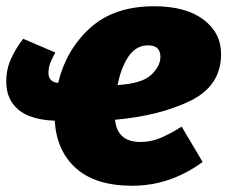

<svg xmlns="http://www.w3.org/2000/svg" viewBox="-22 -574 727 614"><path d="M346 -191Q353 -120 427 -120Q459 -120 489 -132Q519 -144 559 -169L626 -56Q522 20 401 20Q284 20 221.5 -35.5Q159 -91 153 -188Q75 -191 36.5 -223.5Q-2 -256 -2 -313Q-2 -353 13.5 -386.5Q29 -420 52 -450L155 -406Q145 -388 139 -373Q133 -358 133 -340Q133 -326 141 -318Q149 -310 164 -309Q189 -414 265.5 -484Q342 -554 471 -554Q572 -554 628.5 -511.5Q685 -469 685 -401Q685 -300 587.5 -252Q490 -204 346 -191ZM491 -392Q491 -429 452 -429Q413 -429 389 -393.5Q365 -358 354 -302Q433 -307 462 -335Q491 -363 491 -392Z"/></svg>

Font: FiraGO Heavy
Style: Italic
Weight: 900
Italic angle: -8°
Designer: bBox Type GmbH
Foundry: bBox Type GmbH
Version: Version 1.001